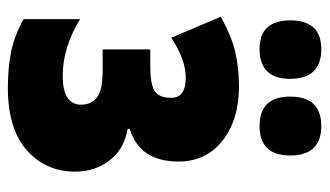

<svg xmlns="http://www.w3.org/2000/svg" viewBox="-190 -616 817 476"><g transform="rotate(90 218.0 -378.5)"><path d="M293 -614Q366 -614 366 -690Q366 -767 293 -767Q220 -767 220 -690Q220 -614 293 -614ZM102 -614Q176 -614 176 -690Q176 -767 102 -767Q31 -767 31 -690Q31 -614 102 -614ZM22 -518 74 -395Q128 -431 173 -431Q223 -431 223 -395Q223 -364 205.5 -353.5Q188 -343 144 -343H103V-225H154Q204 -225 222 -211Q240 -197 240 -172Q240 -126 169 -126Q97 -126 28 -169V-29Q69 -6 109 2Q149 10 199 10Q300 10 353 -37Q406 -84 406 -157Q406 -207 377.5 -243Q349 -279 300 -287V-292Q381 -317 381 -413Q381 -481 329.5 -522Q278 -563 193 -563Q151 -563 111 -554Q71 -545 22 -518Z"/></g></svg>

Font: Noto Sans Display Condensed Black
Style: Regular
Weight: 900
Width: 3
Designer: Monotype Design team
Foundry: Monotype Imaging Inc.
Version: 1.000